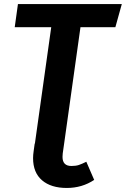

<svg xmlns="http://www.w3.org/2000/svg" viewBox="-20 -712 624 952"><path d="M552 -577H379L298 0H153L234 -577H53L69 -692H584ZM144 72Q144 56 147 36L152 0H298L291 49Q290 55 290 66Q290 111 334 111Q356 111 371 106Q386 101 408 90L447 180Q387 220 311 220Q233 220 188.5 182Q144 144 144 72Z"/></svg>

Font: Fira Sans SemiBold
Style: Italic
Weight: 600
Italic angle: -8°
Designer: bBox Type GmbH & Carrois Corporate GbR & Edenspiekermann AG
Foundry: bBox Type GmbH & Carrois Corporate GbR & Edenspiekermann AG
Version: Version 4.301